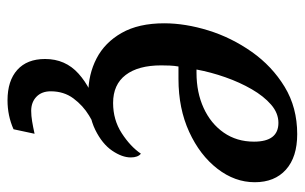

<svg xmlns="http://www.w3.org/2000/svg" viewBox="-170 -416 811 511"><g transform="rotate(90 235.5 -160.5)"><path d="M229 10Q178 10 135.5 -12Q93 -34 67.5 -79Q42 -124 42 -192Q42 -248 61 -309.5Q80 -371 118 -425Q156 -479 211 -512.5Q266 -546 337 -546Q398 -546 431.5 -516Q465 -486 465 -433Q465 -380 429 -333.5Q393 -287 331 -258.5Q269 -230 190 -230H157Q155 -219 154.5 -207Q154 -195 154 -184Q154 -123 179.5 -89.5Q205 -56 254 -56Q299 -56 334.5 -79Q370 -102 389 -130Q399 -122 399 -103Q399 -80 381 -53.5Q363 -27 325.5 -8.5Q288 10 229 10ZM174 -278Q226 -278 267.5 -297Q309 -316 333 -350.5Q357 -385 357 -431Q357 -496 307 -496Q281 -496 258.5 -476.5Q236 -457 217.5 -425Q199 -393 185.5 -354.5Q172 -316 165 -278ZM247 225Q195 225 166 199Q137 173 137 125Q137 71 176 36Q215 1 276 -15H335Q314 -8 287.5 8Q261 24 242 49.5Q223 75 223 110Q223 134 237.5 148Q252 162 275 162Q288 162 303 159.5Q318 157 336 153L324 209Q288 225 247 225Z"/></g></svg>

Font: Noto Serif SemiCondensed Medium
Style: Italic
Weight: 500
Width: 4
Italic angle: -12°
Designer: Monotype Design Team
Foundry: Monotype Imaging Inc.
Version: Version 2.013